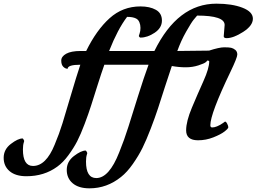

<svg xmlns="http://www.w3.org/2000/svg" viewBox="-280 -755 1399 1047"><path d="M687 -477 860 -479Q916 -497 942 -497Q968 -497 980 -494.5Q992 -492 1003 -483Q1014 -474 1014 -457.5Q1014 -441 977 -364Q867 -135 867 -72Q867 -60 877 -60Q901 -60 936 -84L947 -92Q953 -92 959 -80Q965 -68 965 -61Q965 -54 944.5 -38Q924 -22 883.5 -6Q843 10 800 10Q735 10 735 -44Q735 -93 766.5 -168Q798 -243 829.5 -313Q861 -383 861 -421L853 -426Q849 -422 841.5 -415.5Q834 -409 802 -398.5Q770 -388 733 -388Q696 -388 657 -395Q642 -352 619.5 -281.5Q597 -211 581.5 -163.5Q566 -116 542 -53.5Q518 9 497 51.5Q476 94 444.5 139Q413 184 380 210Q303 272 208 272Q149 272 116.5 244.5Q84 217 84 171.5Q84 126 123 96Q162 66 187 66Q189 66 192.5 72Q196 78 196 79.5Q196 81 194 87Q189 102 189 126Q189 216 245 216Q315 216 370 76Q398 7 420 -63Q442 -133 473.5 -233.5Q505 -334 530 -402H289Q273 -357 252 -290.5Q231 -224 217 -180Q203 -136 181.5 -79Q160 -22 141 15Q122 52 93 91.5Q64 131 32 154Q-39 206 -136 206Q-195 206 -227.5 178.5Q-260 151 -260 105.5Q-260 60 -221 30Q-182 0 -157 0Q-155 0 -151.5 6Q-148 12 -148 13.5Q-148 15 -150 21Q-155 36 -155 60Q-155 150 -100 150Q-29 150 18 34Q43 -25 61 -83.5Q79 -142 107.5 -239Q136 -336 158 -402Q89 -402 89 -380Q76 -380 65 -391Q54 -402 54 -424.5Q54 -447 81 -462Q108 -477 160 -477H190Q246 -591 317.5 -655.5Q389 -720 486 -720Q537 -720 570 -701.5Q603 -683 603 -643Q603 -603 563.5 -576.5Q524 -550 486 -550Q483 -550 480 -553.5Q477 -557 477 -558.5Q477 -560 481.5 -573Q486 -586 486 -603Q486 -620 480 -634Q474 -648 462 -654Q445 -663 413 -663Q362 -596 315 -477H562Q689 -735 900 -735Q985 -735 1042 -713Q1099 -691 1099 -653Q1099 -615 1046 -581Q993 -547 956 -547Q940 -547 940 -557L945 -619Q945 -670 795 -670Q788 -662 776 -647.5Q764 -633 735.5 -583Q707 -533 687 -477Z"/></svg>

Font: Clara
Style: Regular
Weight: 400
Designer: Proyecto DEMO
Foundry: Proyecto DEMO
Version: Version 1.002